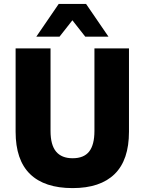

<svg xmlns="http://www.w3.org/2000/svg" viewBox="-20 -953 741 984"><path d="M352 11Q208 11 134 -61Q60 -133 60 -278V-705H239V-282Q239 -210 267.5 -176Q296 -142 352 -142Q410 -142 437 -176.5Q464 -211 464 -282V-705H641V-278Q641 -133 567.5 -61Q494 11 352 11ZM166 -765 281 -933H421L536 -765H417L351 -849L285 -765Z"/></svg>

Font: Nunito Sans 10pt SemiCondensed Black
Style: Regular
Weight: 900
Width: 4
Designer: Vernon Adams
Foundry: Vernon Adams
Version: Version 3.101;gftools[0.9.27]